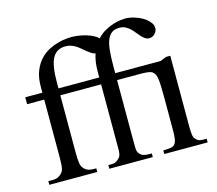

<svg xmlns="http://www.w3.org/2000/svg" viewBox="-100 -820 1070 946"><g transform="rotate(-15 435.5 -347.5)"><path d="M626 0V-18.6Q650.4 -18.6 664.6 -21.2Q678.7 -23.9 685.5 -32.7Q689 -37.1 691.2 -42.5Q693.4 -47.9 694.8 -55.7Q696.3 -63.5 697 -74.5Q697.8 -85.4 697.8 -101.1V-273.4Q697.8 -303.2 697 -324.2Q696.3 -345.2 694.6 -359.1Q692.9 -373 690.2 -380.9Q687.5 -388.7 684.1 -393.1Q681.2 -396 678.7 -399.4Q676.3 -402.8 669.4 -405.8Q662.6 -408.7 649.2 -410.4Q635.7 -412.1 611.3 -412.1H495.6V-118.7Q495.6 -87.4 496.1 -66.4Q496.6 -45.4 504.9 -37.6Q512.7 -26.4 524.9 -22.5Q537.1 -18.6 552.7 -18.6H567.4V0H345.7V-18.6H360.8Q372.6 -18.6 380.1 -21.2Q387.7 -23.9 398.4 -33.7Q404.8 -39.1 408 -44.9Q411.1 -50.8 412.6 -60.1Q414.1 -69.3 414.1 -83V-412.1H206.1V-118.7Q206.1 -87.4 209 -67.4Q211.9 -47.4 220.2 -39.6Q236.3 -18.6 268.6 -18.6H284.2V0H39.6V-18.6H59.6Q71.3 -18.6 82 -21.2Q92.8 -23.9 104 -33.7Q109.9 -39.1 113.8 -44.9Q117.7 -50.8 119.9 -60.1Q122.1 -69.3 123 -83.3Q124 -97.2 124 -118.7V-412.1H36.6V-447.3H124V-477.5Q124 -524.4 137.2 -557.4Q150.4 -590.3 170.9 -612.3Q191.4 -634.3 216.1 -647Q240.7 -659.7 263.9 -665.8Q287.1 -671.9 305.4 -673.6Q323.7 -675.3 331.5 -675.3Q348.1 -675.3 367.4 -672.6Q386.7 -669.9 405.3 -664.6Q423.8 -659.2 439.9 -651.1Q456.1 -643.1 466.3 -632.8Q485.8 -653.8 508.1 -666Q530.3 -678.2 550.8 -684.6Q571.3 -690.9 587.6 -692.9Q604 -694.8 611.3 -694.8Q632.8 -694.8 656.2 -688Q679.7 -681.2 699.2 -669.7Q718.8 -658.2 731.4 -642.8Q744.1 -627.4 744.1 -610.8Q744.1 -604.5 741.2 -597.4Q738.3 -590.3 732.9 -584.2Q727.5 -578.1 720.2 -574.2Q712.9 -570.3 704.6 -570.3Q691.9 -569.8 682.1 -576.4Q672.4 -583 663.3 -592.8Q654.3 -602.5 645.5 -614Q636.7 -625.5 626.2 -635.3Q615.7 -645 602.8 -651.6Q589.8 -658.2 572.8 -658.2Q549.3 -658.2 534.4 -647.9Q519.5 -637.7 510.7 -616Q502 -594.2 498.8 -560.5Q495.6 -526.9 495.6 -479.5V-447.3H727.1L758.3 -460H779.8V-101.1Q779.8 -71.3 782.2 -56.4Q784.7 -41.5 791.5 -34.7Q795.9 -29.3 800.3 -26.1Q804.7 -22.9 810.5 -21.2Q816.4 -19.5 825.2 -19Q834 -18.6 847.2 -18.6V0ZM206.1 -447.3H414.1V-477.5Q414.1 -503.9 417.5 -525.9Q420.9 -547.9 427.2 -566.4Q416.5 -568.4 406.7 -574.7Q397 -581.1 387.2 -589.1Q377.4 -597.2 367.2 -606Q356.9 -614.7 345.7 -622.1Q334.5 -629.4 321.5 -634Q308.6 -638.7 293 -638.7Q246.1 -638.7 226.1 -600.8Q206.1 -563 206.1 -479.5Z"/></g></svg>

Font: Doulos SIL Viet
Style: Regular
Weight: 400
Designer: Walt Agee, Victor Gaultney, Peter Martin, Debbi Hosken, Becca Hirsbrunner
Foundry: SIL International
Version: Version 5.000